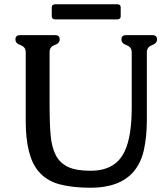

<svg xmlns="http://www.w3.org/2000/svg" viewBox="-20 -862 799 911"><path d="M102.1 -287.1V-614.3Q102.1 -639.2 77.6 -647.7Q53.2 -656.2 53.2 -675.3Q53.2 -695.3 75.7 -695.3H241.2Q263.2 -695.3 263.2 -675.3Q263.2 -656.2 239.3 -648.2Q215.3 -640.1 215.3 -615.2V-352.1Q215.3 -277.8 220.2 -220.9Q225.1 -164.1 244.6 -126Q263.2 -89.4 301.5 -70.6Q339.8 -51.8 409.7 -51.8Q530.3 -51.8 572.8 -147Q605 -216.3 605 -352.1V-613.8Q605 -638.7 580.6 -647.5Q556.2 -656.2 556.2 -675.3Q556.2 -695.3 578.6 -695.3H703.1Q725.1 -695.3 725.1 -675.3Q725.1 -656.2 700.9 -647.5Q676.8 -638.7 676.8 -613.8V-287.1Q676.3 -213.4 663.1 -151.9Q649.9 -90.3 613.8 -47.4Q547.9 28.8 409.7 28.8Q324.2 28.8 262.7 12.5Q201.2 -3.9 163.6 -47.9Q102.1 -119.1 102.1 -287.1ZM242.7 -841.8H535.6Q552.7 -841.8 552.7 -826.7V-784.7Q552.7 -770 535.6 -770H242.7Q225.6 -770 225.6 -784.7V-826.7Q225.6 -841.8 242.7 -841.8Z"/></svg>

Font: Caudex
Style: Bold
Weight: 700
Version: Version 1.01